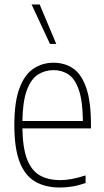

<svg xmlns="http://www.w3.org/2000/svg" viewBox="-20 -828 464 857"><path d="M248 9Q182 9 136.5 -17.8Q91 -44.5 67.5 -105.5Q44 -166.5 44 -270Q44 -373.5 67 -434.5Q90 -495.5 129.5 -521.8Q169 -548 219 -548Q269.5 -548 307 -522Q344.5 -496 365.2 -435.2Q386 -374.5 386 -270V-255H80Q81.5 -167 101 -116.8Q120.5 -66.5 157.8 -45.2Q195 -24 250 -24Q273.5 -24 300.2 -29Q327 -34 362 -45V-11Q330 0 302.2 4.5Q274.5 9 248 9ZM219 -515Q181 -515 150 -495.5Q119 -476 100.2 -426.5Q81.5 -377 80 -288H350Q349 -377 332 -426.5Q315 -476 285.8 -495.5Q256.5 -515 219 -515ZM203 -632 121 -808H157L231 -632Z"/></svg>

Font: Encode Sans Condensed Thin
Style: Regular
Weight: 100
Width: 3
Designer: Multiple Designers
Foundry: Impallari Type
Version: Version 3.000; ttfautohint (v1.8.3) -l 8 -r 50 -G 200 -x 14 